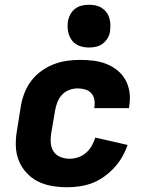

<svg xmlns="http://www.w3.org/2000/svg" viewBox="-20 -780 640 808"><path d="M263 8Q230 8 198 2.5Q166 -3 138.5 -17Q111 -31 90 -54.5Q69 -78 58 -107Q47 -136 46.5 -169Q46 -202 52 -235L68 -335Q73 -363 83.5 -390Q94 -417 112 -440.5Q130 -464 154.5 -481.5Q179 -499 206 -509.5Q233 -520 261 -524Q289 -528 317 -528Q346 -528 374 -524.5Q402 -521 427.5 -511Q453 -501 474 -484Q495 -467 508 -443.5Q521 -420 525 -392Q529 -364 524 -335L523 -325H377V-329Q380 -345 377 -361Q374 -377 364 -388Q354 -399 338.5 -403.5Q323 -408 307 -408Q289 -408 271.5 -401.5Q254 -395 241 -381Q228 -367 221.5 -350Q215 -333 212 -316L195 -216Q192 -196 194 -176Q196 -156 206.5 -141Q217 -126 235 -119Q253 -112 273 -112Q291 -112 309 -118Q327 -124 342 -137Q357 -150 366.5 -167Q376 -184 381 -201L517 -170Q508 -144 494 -119.5Q480 -95 460.5 -74Q441 -53 418 -36.5Q395 -20 369 -10Q343 0 316 4Q289 8 263 8ZM355 -580Q341 -580 327 -583Q313 -586 301 -593.5Q289 -601 281.5 -611.5Q274 -622 269.5 -635.5Q265 -649 264.5 -663Q264 -677 266 -692Q269 -707 276.5 -720.5Q284 -734 296.5 -743.5Q309 -753 324.5 -756.5Q340 -760 355 -760Q369 -760 383 -757Q397 -754 408.5 -746.5Q420 -739 428 -728.5Q436 -718 440 -704.5Q444 -691 444.5 -677Q445 -663 443 -648Q441 -633 433 -619.5Q425 -606 412.5 -596.5Q400 -587 385 -583.5Q370 -580 355 -580Z"/></svg>

Font: Iosevka Heavy Extended
Style: Italic
Weight: 900
Width: 7
Italic angle: -9°
Monospace: yes
Designer: Belleve Invis
Foundry: Belleve Invis
Version: Version 32.5.0; ttfautohint (v1.8.4)